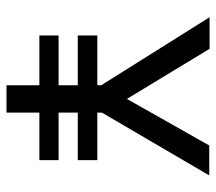

<svg xmlns="http://www.w3.org/2000/svg" viewBox="-57 -607 664 590"><g transform="rotate(90 275.0 -312.0)"><path d="M326 0H242V-101H89V-160H242V-219H89V-279H242V-291L33 -624H130L284 -370L427 -623H519L326 -293V-279H472V-219H326V-160H472V-101H326Z"/></g></svg>

Font: Inconsolata SemiExpanded Medium
Style: Regular
Weight: 500
Width: 6
Monospace: yes
Designer: Raph Levien, Cyreal, Brenton Simpson
Foundry: Raph Levien, Cyreal, Google
Version: Version 3.001; ttfautohint (v1.8.2.53-6de2)